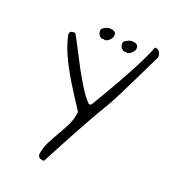

<svg xmlns="http://www.w3.org/2000/svg" viewBox="-189 -873 862 970"><g transform="rotate(30 241.5 -388.0)"><path d="M187.5 -24.4Q187.5 -59.6 198.2 -93.3Q209 -127 221.7 -161.1Q234.4 -195.3 243.7 -229Q252.9 -262.7 250 -299.8Q221.7 -331.1 187.5 -367.7Q153.3 -404.3 120.1 -443.8Q86.9 -483.4 58.6 -525.9Q30.3 -568.4 12.7 -612.3Q11.7 -613.3 11.7 -615.2V-619.1Q11.7 -630.9 20.5 -634.8Q29.3 -638.7 39.1 -638.7Q64.5 -608.4 93.3 -569.8Q122.1 -531.2 152.3 -493.2Q182.6 -455.1 213.9 -420.4Q245.1 -385.7 275.4 -363.3H288.1Q292 -370.1 301.8 -397Q311.5 -423.8 325.7 -460.9Q339.8 -498 355.5 -543Q371.1 -587.9 385.3 -631.3Q399.4 -674.8 409.7 -712.9Q419.9 -751 424.8 -775.4Q425.8 -777.3 430.7 -777.3Q445.3 -777.3 454.6 -764.2Q463.9 -751 461.9 -737.3Q435.5 -644.5 418.5 -585Q401.4 -525.4 390.1 -487.8Q378.9 -450.2 371.1 -427.2Q363.3 -404.3 355 -383.8Q346.7 -363.3 337.9 -338.4Q329.1 -313.5 314.5 -272Q299.8 -230.5 278.3 -165.5Q256.8 -100.6 224.6 0Q223.6 0 219.2 0.5Q214.8 1 212.9 1Q187.5 1 187.5 -24.4ZM141.6 -721.7Q155.3 -736.3 165 -741.7Q174.8 -747.1 190.4 -747.1Q216.8 -747.1 216.8 -721.7Q216.8 -715.8 213.4 -708.5Q210 -701.2 204.6 -694.8Q199.2 -688.5 192.4 -684.6Q185.5 -680.7 179.7 -683.6Q172.9 -679.7 165.5 -681.6Q158.2 -683.6 152.3 -689.5Q146.5 -695.3 143.1 -703.6Q139.6 -711.9 141.6 -721.7ZM270.5 -721.7Q285.2 -736.3 294.9 -741.7Q304.7 -747.1 320.3 -747.1Q346.7 -747.1 346.7 -721.7Q346.7 -715.8 343.3 -708.5Q339.8 -701.2 334 -694.8Q328.1 -688.5 321.3 -684.6Q314.5 -680.7 308.6 -683.6Q302.7 -679.7 294.9 -681.6Q287.1 -683.6 281.2 -689.5Q275.4 -695.3 272.5 -703.6Q269.5 -711.9 270.5 -721.7Z"/></g></svg>

Font: Shadows Into Light
Style: Regular
Weight: 400
Designer: Kimberly Geswein
Foundry: Kimberly Geswein
Version: Version 001.000